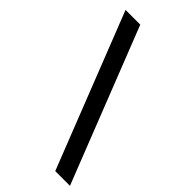

<svg xmlns="http://www.w3.org/2000/svg" viewBox="-248 -799 950 950"><g transform="rotate(45 226.5 -324.0)"><path d="M347 81 29 -729H132L450 81Z"/></g></svg>

Font: Hubot Sans Medium
Style: Regular
Weight: 500
Designer: Deni Anggara
Foundry: GitHub, Inc., Subsidiary of Microsoft Corporation
Version: Version 2.000